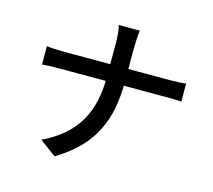

<svg xmlns="http://www.w3.org/2000/svg" viewBox="-115 -922 1229 1108"><g transform="rotate(15 500.0 -368.0)"><path d="M473 -674Q473 -698 470.5 -730.5Q468 -763 462 -782H588Q585 -763 583 -730Q581 -697 581 -674Q581 -645 581 -609.5Q581 -574 581 -537.5Q581 -501 581 -469Q581 -387 567 -314Q553 -241 520.5 -176.5Q488 -112 434 -57Q380 -2 300 46L202 -27Q276 -62 328 -107.5Q380 -153 412 -208.5Q444 -264 458.5 -329.5Q473 -395 473 -469Q473 -500 473 -537Q473 -574 473 -610.5Q473 -647 473 -674ZM93 -557Q112 -554 139 -552.5Q166 -551 194 -551Q205 -551 242 -551Q279 -551 333 -551Q387 -551 449 -551Q511 -551 573 -551Q635 -551 688.5 -551Q742 -551 779.5 -551Q817 -551 829 -551Q858 -551 885 -552.5Q912 -554 925 -556V-448Q912 -450 883 -450.5Q854 -451 828 -451Q816 -451 779 -451Q742 -451 688.5 -451Q635 -451 573 -451Q511 -451 449 -451Q387 -451 334 -451Q281 -451 244 -451Q207 -451 196 -451Q166 -451 139 -450Q112 -449 93 -447Z"/></g></svg>

Font: Noto Sans JP Thin Medium
Style: Regular
Weight: 500
Version: Version 2.004-H2;hotconv 1.0.118;makeotfexe 2.5.65603